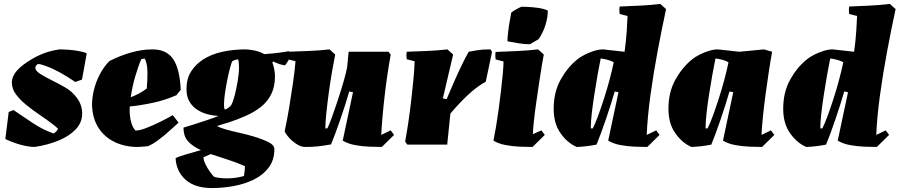

<svg xmlns="http://www.w3.org/2000/svg" viewBox="-20 -732 4554 972"><path d="M155 12Q135 12 108 6.5Q81 1 54.5 -8.5Q28 -18 7 -28L24 -165L48 -175Q96 -143 145.5 -109.5Q195 -76 252 -56Q267 -66 274 -80Q268 -86 261 -92Q254 -98 246 -104Q216 -127 181 -150.5Q146 -174 114 -200Q82 -226 61 -254Q40 -282 40 -314Q40 -336 53.5 -358Q67 -380 98 -404Q141 -436 185.5 -455.5Q230 -475 282 -482Q302 -482 328 -480Q354 -478 379 -473.5Q404 -469 418 -463V-455L395 -329L361 -317Q319 -346 281 -366.5Q243 -387 214 -397Q186 -408 172 -408Q159 -400 159 -389Q159 -374 182 -359Q205 -344 239.5 -327Q274 -310 309 -290Q344 -271 370 -235.5Q396 -200 396 -157Q396 -112 363.5 -77.5Q331 -43 276.5 -20.5Q222 2 155 12Z M678 12Q613 12 561.5 -12.5Q510 -37 479.5 -83.5Q449 -130 446 -196Q445 -231 454.5 -272.5Q464 -314 484.5 -354Q505 -394 534 -423Q589 -451 644.5 -466.5Q700 -482 752 -482Q823 -482 856.5 -433Q890 -384 895 -277L873 -250Q817 -225 753.5 -211.5Q690 -198 637 -193Q636 -172 637 -154Q639 -128 646 -106.5Q653 -85 666 -71Q687 -71 720.5 -84Q754 -97 790.5 -115Q827 -133 855 -149L884 -111Q867 -96 839.5 -71Q812 -46 782 -23.5Q752 -1 729 8Q716 9 703 10.5Q690 12 678 12ZM695 -432Q679 -395 664 -343Q649 -291 642 -240Q662 -247 682.5 -258Q703 -269 723 -284Q727 -334 726.5 -362.5Q726 -391 722.5 -407Q719 -423 713 -435Q710 -435 704 -434.5Q698 -434 695 -432Z M1054 220Q966 220 919 177.5Q872 135 869 68Q887 60 922 49.5Q957 39 997 28Q957 10 933 -15.5Q909 -41 909 -86Q926 -91 959.5 -101.5Q993 -112 1028.5 -124Q1064 -136 1086 -145Q1061 -146 1033 -153Q1005 -160 980 -175.5Q955 -191 939.5 -217Q924 -243 924 -281Q924 -333 947 -369.5Q970 -406 1007 -430Q1050 -458 1106.5 -470Q1163 -482 1220 -482Q1243 -482 1270 -476Q1297 -470 1318 -458Q1361 -461 1395.5 -465.5Q1430 -470 1441 -473L1457 -462Q1453 -450 1443.5 -432.5Q1434 -415 1423 -401Q1408 -403 1391 -409Q1374 -415 1363 -421L1359 -415Q1364 -403 1368 -383Q1372 -363 1372 -346Q1372 -293 1353 -255Q1334 -217 1301 -191Q1268 -165 1225.5 -146Q1183 -127 1137 -112Q1123 -108 1108 -103.5Q1093 -99 1079 -94Q1094 -85 1124 -76.5Q1154 -68 1190.5 -60Q1227 -52 1261 -42Q1305 -29 1337 -13.5Q1369 2 1369 23Q1369 78 1340.5 116Q1312 154 1265 177Q1218 200 1162.5 210Q1107 220 1054 220ZM1117 -178Q1125 -178 1135 -185.5Q1145 -193 1150 -199Q1160 -217 1168.5 -250.5Q1177 -284 1183.5 -322.5Q1190 -361 1190 -392Q1190 -403 1189 -413.5Q1188 -424 1186 -431Q1176 -431 1168.5 -428Q1161 -425 1155 -421Q1150 -409 1143 -382Q1136 -355 1129.5 -322Q1123 -289 1118.5 -257Q1114 -225 1114 -203Q1114 -186 1117 -178ZM1065 164Q1096 171 1130 171Q1173 171 1215 159Q1217 149 1218.5 134.5Q1220 120 1220 109Q1174 89 1129.5 75Q1085 61 1047 48L1010 64Q1010 78 1020 99Q1030 120 1043.5 138.5Q1057 157 1065 164Z M1526 12Q1506 12 1485 -0.5Q1464 -13 1446.5 -31.5Q1429 -50 1421 -67Q1433 -122 1443.5 -185Q1454 -248 1463 -310Q1472 -372 1476 -422L1436 -432Q1433 -452 1436 -470Q1487 -472 1542 -474Q1597 -476 1648 -482L1677 -456Q1670 -422 1661 -370Q1652 -318 1644.5 -262.5Q1637 -207 1632 -158.5Q1627 -110 1627 -82H1637Q1646 -99 1660 -137.5Q1674 -176 1689.5 -223Q1705 -270 1718 -314.5Q1731 -359 1737 -389L1745 -470H1947L1958 -455Q1950 -412 1942 -358.5Q1934 -305 1927.5 -249Q1921 -193 1916.5 -141Q1912 -89 1910 -49L1958 -72L1975 -49L1913 12Q1885 12 1849 10.5Q1813 9 1777.5 2.5Q1742 -4 1715 -20L1767 -265L1748 -269Q1740 -241 1728.5 -204.5Q1717 -168 1704 -130.5Q1691 -93 1678.5 -59Q1666 -25 1656 -1Q1618 6 1589 9Q1560 12 1526 12Z M2042 0 2031 -15Q2039 -58 2047 -111.5Q2055 -165 2061.5 -221.5Q2068 -278 2073 -330Q2078 -382 2079 -422L2039 -432Q2036 -452 2039 -470Q2090 -472 2142 -474Q2194 -476 2245 -482L2274 -456L2222 -234L2241 -230Q2257 -268 2276 -311.5Q2295 -355 2315 -397Q2335 -439 2353 -470Q2379 -475 2395 -477.5Q2411 -480 2426 -481Q2441 -482 2463 -482L2471 -469L2439 -318Q2422 -309 2403.5 -296Q2385 -283 2365 -266Q2340 -244 2313.5 -216.5Q2287 -189 2260 -157L2244 0Z M2529 -421 2489 -431Q2486 -451 2489 -469Q2540 -471 2596.5 -473.5Q2653 -476 2704 -482L2733 -456Q2730 -442 2723.5 -403.5Q2717 -365 2709.5 -314Q2702 -263 2694.5 -211Q2687 -159 2682.5 -116.5Q2678 -74 2678 -53L2721 -72L2738 -49L2676 12Q2648 12 2612 10.5Q2576 9 2540.5 2.5Q2505 -4 2478 -20Q2484 -48 2491 -89.5Q2498 -131 2504.5 -179Q2511 -227 2516.5 -274Q2522 -321 2525.5 -360Q2529 -399 2529 -421ZM2549 -523Q2549 -541 2552.5 -570.5Q2556 -600 2561 -627.5Q2566 -655 2568 -667Q2569 -670 2581 -677.5Q2593 -685 2606 -691.5Q2619 -698 2621 -698Q2629 -698 2651.5 -697Q2674 -696 2701.5 -692.5Q2729 -689 2753 -679Q2754 -647 2742 -607.5Q2730 -568 2707 -534Q2696 -527 2685 -521Q2674 -515 2663 -508Q2633 -508 2605 -513Q2577 -518 2549 -523Z M2900 12Q2854 -7 2818.5 -56.5Q2783 -106 2783 -181Q2783 -265 2817.5 -327.5Q2852 -390 2901 -430Q2915 -442 2938 -454Q2961 -466 2986.5 -474Q3012 -482 3033 -482Q3060 -479 3087.5 -476Q3115 -473 3142 -470Q3150 -529 3153 -577.5Q3156 -626 3157 -651L3117 -661Q3114 -681 3117 -699Q3168 -701 3220 -703.5Q3272 -706 3323 -712L3352 -686Q3330 -584 3309 -472Q3288 -360 3273 -251Q3258 -142 3254 -49L3302 -72L3319 -49L3257 12Q3229 12 3193 10.5Q3157 9 3121.5 2.5Q3086 -4 3059 -20L3111 -265L3092 -269Q3084 -241 3072.5 -204.5Q3061 -168 3048 -130Q3035 -92 3022.5 -58Q3010 -24 3000 0Q2951 10 2900 12ZM2981 -82Q2993 -105 3007.5 -144.5Q3022 -184 3037.5 -232Q3053 -280 3066 -328.5Q3079 -377 3087 -417Q3072 -425 3055 -429.5Q3038 -434 3021 -436Q3014 -403 3005.5 -354.5Q2997 -306 2989 -254.5Q2981 -203 2976 -159Q2971 -115 2971 -89V-82Z M3481 12Q3435 -7 3399.5 -56.5Q3364 -106 3364 -181Q3364 -265 3398.5 -327.5Q3433 -390 3482 -430Q3496 -442 3519 -454Q3542 -466 3567.5 -474Q3593 -482 3614 -482Q3641 -479 3668.5 -476Q3696 -473 3723 -470L3848 -482L3889 -470Q3881 -427 3872.5 -371.5Q3864 -316 3856 -256.5Q3848 -197 3842.5 -143Q3837 -89 3835 -49L3883 -72L3900 -49L3838 12Q3810 12 3774 10.5Q3738 9 3702.5 2.5Q3667 -4 3640 -20L3692 -265L3673 -269Q3665 -241 3653.5 -204.5Q3642 -168 3629 -130Q3616 -92 3603.5 -58Q3591 -24 3581 0Q3532 10 3481 12ZM3562 -82Q3574 -105 3588.5 -144.5Q3603 -184 3618.5 -232Q3634 -280 3647 -328.5Q3660 -377 3668 -417Q3653 -425 3636 -429.5Q3619 -434 3602 -436Q3595 -402 3586.5 -354.5Q3578 -307 3570 -256Q3562 -205 3557 -160Q3552 -115 3552 -88V-82Z M4062 12Q4016 -7 3980.5 -56.5Q3945 -106 3945 -181Q3945 -265 3979.5 -327.5Q4014 -390 4063 -430Q4077 -442 4100 -454Q4123 -466 4148.5 -474Q4174 -482 4195 -482Q4222 -479 4249.5 -476Q4277 -473 4304 -470Q4312 -529 4315 -577.5Q4318 -626 4319 -651L4279 -661Q4276 -681 4279 -699Q4330 -701 4382 -703.5Q4434 -706 4485 -712L4514 -686Q4492 -584 4471 -472Q4450 -360 4435 -251Q4420 -142 4416 -49L4464 -72L4481 -49L4419 12Q4391 12 4355 10.5Q4319 9 4283.5 2.5Q4248 -4 4221 -20L4273 -265L4254 -269Q4246 -241 4234.5 -204.5Q4223 -168 4210 -130Q4197 -92 4184.5 -58Q4172 -24 4162 0Q4113 10 4062 12ZM4143 -82Q4155 -105 4169.5 -144.5Q4184 -184 4199.5 -232Q4215 -280 4228 -328.5Q4241 -377 4249 -417Q4234 -425 4217 -429.5Q4200 -434 4183 -436Q4176 -403 4167.5 -354.5Q4159 -306 4151 -254.5Q4143 -203 4138 -159Q4133 -115 4133 -89V-82Z"/></svg>

Font: Labrada Black
Style: Italic
Weight: 900
Italic angle: -7°
Designer: Mercedes Jáuregui
Foundry: Omnibus-Type Team
Version: Version 1.000; ttfautohint (v1.8.4.7-5d5b)